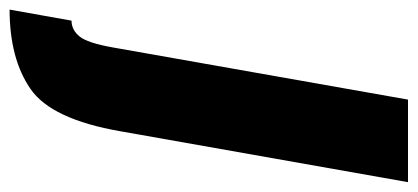

<svg xmlns="http://www.w3.org/2000/svg" viewBox="-372 -385 870 400"><g transform="rotate(90 63.0 -185.0)"><path d="M-117 230 -94 101Q-75 101 -61.2 84.5Q-47.5 68 -38 14L70.5 -600H242.5L136.5 -1Q111.5 143 48.2 186.5Q-15 230 -117 230Z"/></g></svg>

Font: Anybody UltraCondensed Black
Style: Italic
Weight: 900
Width: 1
Italic angle: -10°
Designer: Tyler Finck
Foundry: Etcetera Type Company
Version: Version 1.010; ttfautohint (v1.8.3) -l 8 -r 50 -G 200 -x 14 